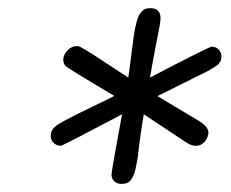

<svg xmlns="http://www.w3.org/2000/svg" viewBox="-20 -541 565 470"><path d="M104 -208Q104 -224.1 120.1 -235.1Q136.2 -246.1 208 -280.8Q240.2 -295.9 259.8 -306.2Q147 -373 140.1 -379.9Q135.3 -384.8 134.8 -395Q134.8 -406.2 144.8 -417.2Q154.8 -428.2 168.9 -428.2H170.9Q176.8 -428.2 230 -393.1Q267.1 -369.1 293.9 -351.1Q296.9 -369.1 299.3 -389.6Q301.8 -410.2 303.5 -423.1Q305.2 -436 307.1 -450.4Q309.1 -464.8 311 -473.4Q313 -481.9 315.4 -491Q317.9 -500 321 -504.9Q324.2 -509.8 328.1 -513.9Q332 -518.1 336.4 -519.5Q340.8 -521 348.1 -521Q373 -521 373 -496.1Q373 -490.2 370.1 -474.1Q367.2 -458 360.1 -422.1Q353 -386.2 347.2 -351.1Q489.3 -425.3 498 -426.8Q509.3 -426.8 515.6 -419.4Q522 -412.1 522 -403.8Q522 -399.9 521.5 -396.5Q521 -393.1 519 -390.1Q517.1 -387.2 515.1 -384.5Q513.2 -381.8 508.1 -378.9Q502.9 -376 499.5 -373.5Q496.1 -371.1 488.5 -366.9Q481 -362.8 475.6 -360.4Q470.2 -357.9 459.2 -352.5Q448.2 -347.2 439.9 -342.8L366.2 -306.2V-305.2L466.8 -245.1Q489.7 -231 490.2 -216.8Q490.2 -205.6 481.7 -194.8Q473.1 -184.1 459 -184.1Q447.8 -184.1 435.1 -192.9L332 -261.2Q328.1 -239.3 324.5 -213.6Q320.8 -188 319.3 -173.6Q317.9 -159.2 314.9 -143.1Q312 -127 309.6 -118.9Q307.1 -110.8 302.5 -103.5Q297.9 -96.2 292 -93.5Q286.1 -90.8 276.9 -90.8Q265.6 -90.8 259.3 -97.9Q252.9 -105 252.9 -112.8Q252.9 -122.6 278.8 -261.2Q134.8 -185.1 128.9 -184.1Q115.7 -185.1 109.9 -192.6Q104 -200.2 104 -208Z"/></svg>

Font: CMU Typewriter Text
Style: LightOblique
Weight: 200
Italic angle: -9.46001°
Version: Version 0.7.0